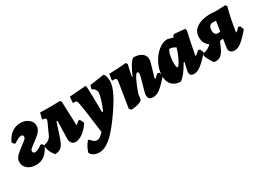

<svg xmlns="http://www.w3.org/2000/svg" viewBox="-21 -1189 2930 2134"><g transform="rotate(-30 1444.0 -121.5)"><path d="M310 -158 331 -132Q297 -58 251.5 -23.5Q206 11 143 11Q77 11 35.5 -22.5Q-6 -56 -6 -110Q-6 -141 12 -166.5Q30 -192 75 -227L158 -291Q182 -310 182 -329Q182 -355 154 -355Q141 -355 122 -346.5Q103 -338 62 -312L48 -315L28 -342Q58 -410 107.5 -446Q157 -482 219 -482Q281 -482 322 -449Q363 -416 363 -366Q363 -335 344.5 -307Q326 -279 286 -248L201 -183Q175 -163 175 -145Q175 -118 204 -118Q218 -118 238 -127Q258 -136 296 -161Z M837 -129Q796 -65 744.5 -28Q693 9 651 9Q620 9 602 -12.5Q584 -34 585 -76L591 -296H578L515 -104Q494 -42 464.5 -15Q435 12 384 12Q334 -43 324 -117L334 -136Q402 -150 427 -205L488 -339Q497 -359 497 -369Q497 -379 488 -384Q479 -389 457 -391L451 -400L470 -473Q556 -471 597 -471Q640 -471 724 -473L738 -459L750 -152L753 -149Q758 -149 789 -181H812Z M1293 -484Q1305 -469 1311.5 -443.5Q1318 -418 1318 -386Q1318 -325 1270 -230.5Q1222 -136 1123 0Q1029 128 958 185Q887 242 820 242Q781 242 750 225Q719 208 710 182Q731 113 775 61L790 60Q811 87 829 99.5Q847 112 865 112Q884 112 905 98.5Q926 85 953 56Q910 -281 894 -352Q890 -369 883.5 -375.5Q877 -382 864 -382L838 -381L844 -460L1050 -476L1061 -467Q1067 -376 1068 -133H1082Q1109 -194 1127 -252.5Q1145 -311 1145 -340Q1145 -363 1131.5 -381.5Q1118 -400 1094 -409L1105 -457Z M1856 -146Q1777 -56 1733 -23.5Q1689 9 1648 9Q1614 9 1598.5 -5Q1583 -19 1583 -50Q1583 -75 1614 -176Q1624 -212 1633 -245.5Q1642 -279 1642 -291Q1642 -319 1626 -319Q1610 -319 1580 -258.5Q1550 -198 1518 -104L1511 -45Q1508 -24 1464.5 -8.5Q1421 7 1364 7L1344 -16L1395 -336Q1396 -342 1396 -351Q1396 -366 1389 -372.5Q1382 -379 1365 -379H1338L1350 -461Q1431 -461 1570 -473L1583 -452Q1565 -389 1552 -302L1559 -303Q1620 -449 1671 -485Q1740 -485 1779 -456.5Q1818 -428 1818 -378Q1818 -362 1806.5 -320.5Q1795 -279 1783 -239Q1764 -177 1761 -160L1764 -157Q1769 -157 1779 -165.5Q1789 -174 1814 -198L1838 -194Z M2336 -195 2359 -191 2379 -143Q2323 -80 2287 -47.5Q2251 -15 2223.5 -1.5Q2196 12 2167 12Q2116 12 2116 -36Q2116 -54 2141 -158H2131Q2090 -88 2059.5 -49Q2029 -10 1998 12Q1927 12 1887 -29.5Q1847 -71 1847 -145Q1847 -222 1884.5 -298.5Q1922 -375 1981.5 -423.5Q2041 -472 2101 -472L2173 -452L2178 -472L2197 -484L2331 -472L2339 -449Q2297 -258 2280 -157L2284 -154Q2294 -154 2336 -195ZM2145 -341Q2104 -367 2071 -367Q2062 -367 2052.5 -343Q2043 -319 2036.5 -282Q2030 -245 2030 -209Q2030 -181 2034 -162Q2038 -143 2044 -143Q2060 -143 2092.5 -206Q2125 -269 2145 -341Z M2894 -143Q2820 -56 2775.5 -22Q2731 12 2691 12Q2660 12 2641.5 -3.5Q2623 -19 2623 -45Q2623 -51 2624 -55L2641 -168Q2613 -162 2599 -161L2567 -88Q2544 -36 2516 -12.5Q2488 11 2450 11Q2433 11 2424 9Q2381 -47 2359 -112L2370 -133Q2443 -149 2478 -189Q2449 -208 2432.5 -239.5Q2416 -271 2416 -311Q2416 -387 2477 -430Q2538 -473 2652 -477L2718 -472L2848 -476L2863 -458Q2826 -323 2801 -157L2805 -154Q2809 -154 2815.5 -160Q2822 -166 2837 -180L2852 -195L2875 -191ZM2624 -247Q2640 -247 2654 -252L2673 -378L2639 -381Q2607 -381 2591.5 -364Q2576 -347 2576 -311Q2576 -247 2624 -247Z"/></g></svg>

Font: Alegreya Black
Style: Italic
Weight: 900
Italic angle: -7°
Designer: Juan Pablo del Peral
Foundry: Huerta Tipografica
Version: Version 2.007; ttfautohint (v1.6)